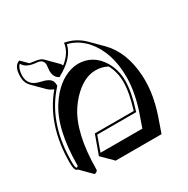

<svg xmlns="http://www.w3.org/2000/svg" viewBox="-145 -694 866 885"><g transform="rotate(-30 288.0 -252.0)"><path d="M291 -533.2Q348.6 -522.9 390.6 -481L447.3 -424.3Q520.5 -351.1 527.8 -219.7Q528.3 -207 528.3 -195.3Q528.3 -116.7 498.5 -26.4L469.7 56.6H225.6L168.9 0L205.1 -100.1H412.1Q438 -183.1 438 -241.2Q437.5 -293.9 414.6 -335.4Q385.3 -350.6 352.5 -350.6Q289.1 -350.6 227.1 -285.2Q209.5 -266.1 195.8 -245.6Q128.9 -145.5 128.4 47.4Q128.4 55.7 116.7 60.5Q113.3 61.5 110.4 61.5L54.2 4.9Q48.8 3.9 45.4 1.5Q37.1 -8.3 37.1 -42Q37.6 -242.2 145 -369.6Q127.4 -376.5 115.2 -387.7L58.6 -444.3Q38.1 -465.8 38.1 -497.1Q38.1 -554.2 69.8 -564.5Q72.3 -564.9 71.8 -564.9L105.5 -531.2Q114.3 -529.3 126 -527.8Q159.2 -524.4 170.9 -513.7L227.5 -457Q232.9 -450.7 235.4 -444.3Q285.6 -483.9 291 -533.2ZM299.3 -521Q285.2 -456.5 198.7 -409.2L193.8 -406.2L189 -409.2Q168.5 -422.4 168 -453.1Q168 -460.9 169.4 -469.2Q170.9 -478.5 170.9 -484.9Q170.9 -511.2 142.6 -516.1Q135.7 -517.1 125 -518.1Q80.1 -523.9 66.4 -551.3Q48.8 -535.6 47.9 -497.1Q47.9 -447.8 97.2 -434.1Q100.1 -433.1 102.1 -432.6Q152.8 -422.4 161.6 -400.9Q165 -392.1 165 -380.9V-377L162.6 -374Q51.8 -252.9 47.4 -56.6Q47.4 -48.8 46.9 -42Q46.9 -6.3 54.2 -4.9Q58.6 -5.9 62 -10.3Q62.5 -206.5 130.9 -307.6Q184.1 -388.2 257.3 -410.6Q277.8 -416.5 295.9 -417Q376.5 -417 420.4 -345.2Q447.8 -298.8 448.2 -241.2Q448.2 -181.2 421.4 -97.2L419.4 -89.8H211.9L183.1 -9.8H405.8L432.6 -86.4Q461.4 -175.3 461.9 -252Q461.9 -383.8 394 -462.4Q353.5 -507.8 299.3 -521Z"/></g></svg>

Font: Linux Biolinum Shadow O
Style: Regular
Weight: 400
Designer: Philipp H. Poll
Foundry: Philipp H. Poll
Version: Version 1.0.4